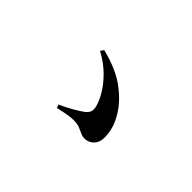

<svg xmlns="http://www.w3.org/2000/svg" viewBox="-32 -889 1063 1063"><g transform="rotate(45 500.0 -357.0)"><path d="M385.3 -176.4Q421.3 -192.6 457.2 -212.7Q493 -232.8 514.9 -248.7Q533.6 -262.3 540.1 -278Q546.6 -293.7 539.8 -318.6Q531 -352.8 506 -394.2Q481 -435.5 439.5 -476.5Q398 -517.5 338.1 -549.7L352.1 -568.9Q473.2 -539 547.2 -483Q621.2 -426.9 657.4 -361.7Q677.8 -327.2 686.7 -294.1Q695.7 -261.1 695.7 -229.1Q695.7 -199.1 684 -180.5Q672.3 -162 655.1 -153.6Q637.9 -145.2 620.9 -145.2Q603.6 -145.2 588.4 -152.7Q573.3 -160.2 554.2 -167.7Q535 -175.2 504.8 -175.2Q486.6 -175.2 459 -170.7Q431.3 -166.2 393.6 -157Z"/></g></svg>

Font: Early Summer Mincho VF
Style: Regular
Weight: 250
Designer: GuiWonder
Version: Version 1.002